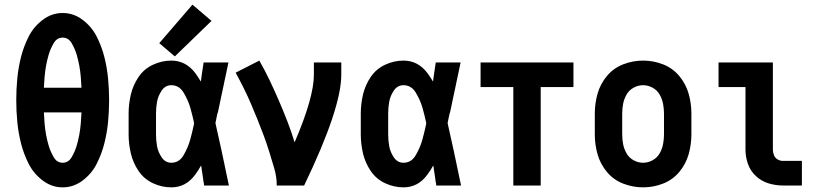

<svg xmlns="http://www.w3.org/2000/svg" viewBox="-20 -799 3540 827"><path d="M250 8Q203 8 164 -21.5Q125 -51 103.5 -93.5Q82 -136 70.5 -181.5Q59 -227 54.5 -274Q50 -321 50 -367.5Q50 -414 54.5 -461Q59 -508 70.5 -553.5Q82 -599 103.5 -641.5Q125 -684 164 -713.5Q203 -743 250 -743Q297 -743 336 -713.5Q375 -684 396.5 -641.5Q418 -599 429.5 -553.5Q441 -508 445.5 -461Q450 -414 450 -367.5Q450 -321 445.5 -274Q441 -227 429.5 -181.5Q418 -136 396.5 -93.5Q375 -51 336 -21.5Q297 8 250 8ZM250 -98Q275 -98 289 -122.5Q303 -147 310 -170.5Q317 -194 321.5 -218.5Q326 -243 328 -268Q330 -291 331 -315H169Q170 -291 172 -268Q174 -243 178.5 -218.5Q183 -194 190 -170.5Q197 -147 211 -122.5Q225 -98 250 -98ZM169 -421H331Q330 -444 328 -467Q326 -492 321.5 -516.5Q317 -541 310 -564.5Q303 -588 289 -612.5Q275 -637 250 -637Q225 -637 211 -612.5Q197 -588 190 -564.5Q183 -541 178.5 -516.5Q174 -492 172 -467Q170 -444 169 -421Z M733 -556 666 -613 809 -779 891 -709ZM718 8Q677 8 638.5 -10Q600 -28 576.5 -63Q553 -98 543.5 -138.5Q534 -179 534 -220V-310Q534 -351 543.5 -391.5Q553 -432 576.5 -467Q600 -502 638.5 -520Q677 -538 718 -538Q781 -538 822 -483Q834 -466 845 -448L846 -453L847 -463L848 -468L849 -477Q853 -504 857 -530H964L961 -516L959 -506L958 -502L956 -492L949 -459L947 -450L946 -445L944 -435L938 -407L936 -398L930 -369L928 -360L926 -350L919 -317L916 -308L911 -284L908 -269Q910 -258 913 -246L915 -237Q925 -192 935 -147L937 -137L940 -123L946 -95L948 -85Q956 -47 964 -9L966 0H859L858 -10L856 -19L855 -29L854 -34L853 -43L852 -48L850 -62L849 -67L848 -77L846 -86Q835 -66 821 -47Q781 8 718 8ZM718 -98Q752 -98 771 -131Q790 -164 799 -196.5Q808 -229 815 -262L816 -269Q809 -302 800 -334Q791 -366 771.5 -399Q752 -432 718 -432Q692 -432 676.5 -409Q661 -386 656.5 -361Q652 -336 652 -310V-220Q652 -194 656.5 -169Q661 -144 676.5 -121Q692 -98 718 -98Z M1172 0Q1172 -37 1161.5 -73Q1151 -109 1140 -144.5Q1129 -180 1116 -215Q1103 -250 1089 -284.5Q1075 -319 1060.5 -353Q1046 -387 1029.5 -420Q1013 -453 995 -486L1097 -538Q1121 -496 1141.5 -453Q1162 -410 1181 -366Q1200 -322 1217.5 -277Q1235 -232 1249 -186Q1332 -379 1332 -477V-530H1450V-477Q1450 -332 1290 0Z M1718 8Q1677 8 1638.5 -10Q1600 -28 1576.5 -63Q1553 -98 1543.5 -138.5Q1534 -179 1534 -220V-310Q1534 -351 1543.5 -391.5Q1553 -432 1576.5 -467Q1600 -502 1638.5 -520Q1677 -538 1718 -538Q1781 -538 1822 -483Q1834 -466 1845 -448L1846 -453L1847 -463L1848 -468L1849 -477Q1853 -504 1857 -530H1964L1961 -516L1959 -506L1958 -502L1956 -492L1949 -459L1947 -450L1946 -445L1944 -435L1938 -407L1936 -398L1930 -369L1928 -360L1926 -350L1919 -317L1916 -308L1911 -284L1908 -269Q1910 -258 1913 -246L1915 -237Q1925 -192 1935 -147L1937 -137L1940 -123L1946 -95L1948 -85Q1956 -47 1964 -9L1966 0H1859L1858 -10L1856 -19L1855 -29L1854 -34L1853 -43L1852 -48L1850 -62L1849 -67L1848 -77L1846 -86Q1835 -66 1821 -47Q1781 8 1718 8ZM1718 -98Q1752 -98 1771 -131Q1790 -164 1799 -196.5Q1808 -229 1815 -262L1816 -269Q1809 -302 1800 -334Q1791 -366 1771.5 -399Q1752 -432 1718 -432Q1692 -432 1676.5 -409Q1661 -386 1656.5 -361Q1652 -336 1652 -310V-220Q1652 -194 1656.5 -169Q1661 -144 1676.5 -121Q1692 -98 1718 -98Z M2191 0V-424H2050V-530H2450V-424H2309V0Z M2750 8Q2706 8 2664.5 -8Q2623 -24 2594.5 -58Q2566 -92 2554 -134Q2542 -176 2542 -220V-310Q2542 -354 2554 -396Q2566 -438 2594.5 -472Q2623 -506 2664.5 -522Q2706 -538 2750 -538Q2794 -538 2835.5 -522Q2877 -506 2905.5 -472Q2934 -438 2946 -396Q2958 -354 2958 -310V-220Q2958 -176 2946 -134Q2934 -92 2905.5 -58Q2877 -24 2835.5 -8Q2794 8 2750 8ZM2750 -98Q2771 -98 2790.5 -108.5Q2810 -119 2821 -138Q2832 -157 2836 -178Q2840 -199 2840 -220V-310Q2840 -331 2836 -352Q2832 -373 2821 -392Q2810 -411 2790.5 -421.5Q2771 -432 2750 -432Q2729 -432 2709.5 -421.5Q2690 -411 2679 -392Q2668 -373 2664 -352Q2660 -331 2660 -310V-220Q2660 -199 2664 -178Q2668 -157 2679 -138Q2690 -119 2709.5 -108.5Q2729 -98 2750 -98Z M3352 0Q3320 0 3289.5 -9.5Q3259 -19 3235.5 -41Q3212 -63 3201.5 -93Q3191 -123 3191 -155V-424H3075V-530H3309V-155Q3309 -143 3313.5 -131Q3318 -119 3329 -112.5Q3340 -106 3352 -106H3434V0Z"/></svg>

Font: Iosevka SS01
Style: Bold
Weight: 700
Monospace: yes
Designer: Belleve Invis
Foundry: Belleve Invis
Version: 2.3.3; ttfautohint (v1.8.3)